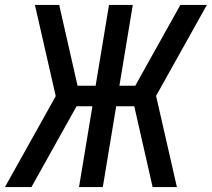

<svg xmlns="http://www.w3.org/2000/svg" viewBox="-23 -755 855 775"><path d="M104 0H-3L202 -367L118 -735H216L290 -409H363L417 -735H513L459 -409H523L705 -735H812L607 -368L691 0H593L519 -326H446L392 0H296L350 -326H286Z"/></svg>

Font: Iosevka Aile Medium Oblique
Style: Regular
Weight: 500
Italic angle: -9°
Designer: Belleve Invis
Foundry: Belleve Invis
Version: Version 31.1.0; ttfautohint (v1.8.4)